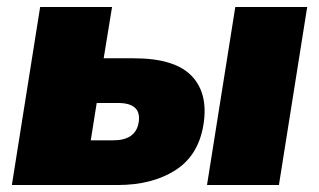

<svg xmlns="http://www.w3.org/2000/svg" viewBox="-20 -530 913 550"><path d="M14 0 95 -510H301L277 -363H364Q480 -363 528.5 -313Q577 -263 563 -174Q549 -85 482.5 -42.5Q416 0 317 0ZM573 0 654 -510H860L779 0ZM240 -128H304Q368 -128 377 -178Q387 -235 318 -235H257Z"/></svg>

Font: Winston Black
Style: Italic
Weight: 900
Italic angle: -9°
Designer: Original fonts by Vernon Adams / Changes by Cristiano Sobral
Foundry: VOriginal fonts by Vernon Adams / Changes by Cristiano Sobral
Version: Version 2.503;July 17, 2020;FontCreator 13.0.0.2655 64-bit